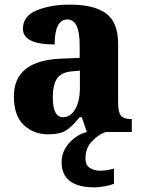

<svg xmlns="http://www.w3.org/2000/svg" viewBox="-20 -570 616 829"><path d="M187 10Q239 10 265.5 -7Q292 -24 324 -64H333L355 0H549V-56H546Q514 -56 502 -71Q490 -86 490 -126V-380Q490 -474 438 -512Q386 -550 282 -550Q199 -550 139 -525.5Q79 -501 79 -446Q79 -378 216 -378Q216 -486 271 -486Q324 -486 324 -374V-320L248 -317Q40 -310 40 -154Q40 -70 83 -30Q126 10 187 10ZM252 -64Q208 -64 208 -150Q208 -203 226 -230.5Q244 -258 291 -262L325 -265V-191Q325 -134 305 -99Q285 -64 252 -64ZM389 239Q404 239 431 234.5Q458 230 472 223V158Q439 167 413 167Q385 167 367 154.5Q349 142 349 116Q349 69 377.5 39.5Q406 10 436 0H355Q313 10 279.5 46.5Q246 83 246 130Q246 239 389 239Z"/></svg>

Font: Noto Serif SemiCondensed Extra
Style: Regular
Weight: 800
Width: 4
Designer: Monotype Design Team
Foundry: Monotype Imaging Inc.
Version: Version 1.002